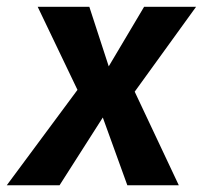

<svg xmlns="http://www.w3.org/2000/svg" viewBox="-64 -550 602 570"><path d="M518.1 -529.8 335.9 -277.8 466.8 0H314L241.2 -201.2L112.8 0H-43.9L166 -283.2L47.9 -529.8H201.2L258.8 -353L363.8 -529.8Z"/></svg>

Font: FiraGO SemiBold
Style: Italic
Weight: 600
Italic angle: -8°
Designer: bBox Type GmbH
Foundry: bBox Type GmbH
Version: Version 1.001;PS 001.001;hotconv 1.0.88;makeotf.lib2.5.64775